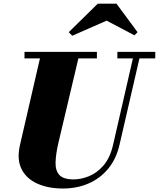

<svg xmlns="http://www.w3.org/2000/svg" viewBox="-20 -1040 888 1074"><path d="M576.5 -924.5 384 -840 364.5 -860 527 -1019.5H631.5L749.5 -860L732 -842.5ZM117 -750H522V-713.5H418.5L306.5 -240Q292 -177.5 290.8 -131.8Q289.5 -86 312.2 -61.2Q335 -36.5 392 -36.5Q434 -36.5 478.8 -54.8Q523.5 -73 559.8 -115.5Q596 -158 612.5 -230L723.5 -713.5H636.5V-750H848.5V-713.5H760L648.5 -230Q630.5 -151.5 585.8 -97Q541 -42.5 476 -14Q411 14.5 332 14.5Q250.5 14.5 189.5 -12.5Q128.5 -39.5 100.8 -93.8Q73 -148 92 -230L203.5 -713.5H117Z"/></svg>

Font: Bodoni* 06pt Fatface
Style: Italic
Weight: 900
Italic angle: -13°
Version: Version 2.3